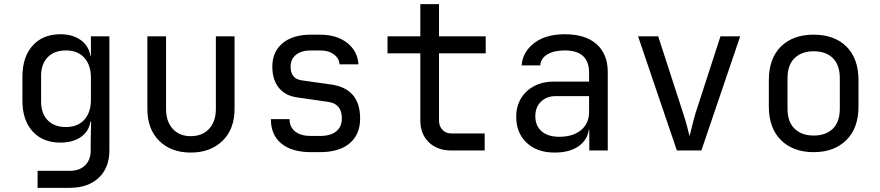

<svg xmlns="http://www.w3.org/2000/svg" viewBox="-20 -725 4240 925"><path d="M161 180V98H316Q363 98 390 71.5Q417 45 417 0V-50L419 -140H416Q408 -91 369 -64.5Q330 -38 271 -38Q186 -38 137 -92Q88 -146 88 -240V-356Q88 -450 137 -505Q186 -560 271 -560Q330 -560 369 -532Q408 -504 416 -455H418V-550H507V0Q507 83 455.5 131.5Q404 180 315 180ZM298 -113Q354 -113 386 -148Q418 -183 418 -245V-350Q418 -412 386 -447Q354 -482 298 -482Q241 -482 209.5 -449Q178 -416 178 -360V-235Q178 -179 209.5 -146Q241 -113 298 -113Z M899 10Q804 10 747 -46.5Q690 -103 690 -200V-550H780V-200Q780 -140 812 -104.5Q844 -69 899 -69Q955 -69 987.5 -104.5Q1020 -140 1020 -200V-550H1110V-200Q1110 -103 1052 -46.5Q994 10 899 10Z M1478 8Q1386 8 1335.5 -33.5Q1285 -75 1285 -151H1375Q1375 -113 1402 -91.5Q1429 -70 1478 -70H1522Q1572 -70 1599.5 -92Q1627 -114 1627 -154Q1627 -225 1562 -234L1410 -256Q1354 -264 1323 -302.5Q1292 -341 1292 -404Q1292 -476 1341.5 -517Q1391 -558 1478 -558H1522Q1602 -558 1652.5 -518.5Q1703 -479 1707 -415H1616Q1614 -444 1588.5 -463Q1563 -482 1522 -482H1478Q1432 -482 1406 -461Q1380 -440 1380 -404Q1380 -346 1433 -338L1575 -318Q1715 -298 1715 -154Q1715 -77 1664.5 -34.5Q1614 8 1522 8Z M2155 0Q2087 0 2046 -39.5Q2005 -79 2005 -145V-468H1847V-550H2005V-705H2095V-550H2320V-468H2095V-145Q2095 -117 2111.5 -99.5Q2128 -82 2155 -82H2315V0Z M2652 10Q2567 10 2517 -37.5Q2467 -85 2467 -162Q2467 -213 2490 -251Q2513 -289 2554 -310.5Q2595 -332 2648 -332H2818V-375Q2818 -482 2701 -482Q2649 -482 2617 -463Q2585 -444 2583 -410H2493Q2498 -475 2553.5 -517.5Q2609 -560 2701 -560Q2801 -560 2854.5 -512Q2908 -464 2908 -378V0H2819V-100H2817Q2809 -49 2766 -19.5Q2723 10 2652 10ZM2674 -66Q2740 -66 2779 -98Q2818 -130 2818 -185V-262H2658Q2614 -262 2586.5 -235.5Q2559 -209 2559 -165Q2559 -119 2589.5 -92.5Q2620 -66 2674 -66Z M3241 0 3054 -550H3151L3271 -180Q3282 -147 3290 -116.5Q3298 -86 3302 -69Q3307 -86 3314 -116.5Q3321 -147 3331 -180L3451 -550H3546L3359 0Z M3900 8Q3801 8 3742.5 -50Q3684 -108 3684 -212V-338Q3684 -443 3742 -500.5Q3800 -558 3900 -558Q4000 -558 4058 -500.5Q4116 -443 4116 -338V-212Q4116 -108 4057.5 -50Q3999 8 3900 8ZM3900 -72Q3959 -72 3992.5 -105Q4026 -138 4026 -202V-348Q4026 -412 3992.5 -445Q3959 -478 3900 -478Q3842 -478 3808 -445Q3774 -412 3774 -348V-202Q3774 -138 3808 -105Q3842 -72 3900 -72Z"/></svg>

Font: JetBrainsMonoNL NFM
Style: Regular
Weight: 400
Monospace: yes
Designer: Philipp Nurullin, Konstantin Bulenkov
Foundry: JetBrains
Version: Version 2.304; ttfautohint (v1.8.4.7-5d5b);Nerd Fonts 3.3.0